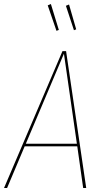

<svg xmlns="http://www.w3.org/2000/svg" viewBox="-26 -935 516 955"><path d="M266.6 -786.1 254.9 -781.7 211.4 -908.2 227.1 -915ZM353 -789.1 341.8 -784.7 301.8 -906.2 317.4 -912.6ZM387.7 0 358.4 -207H96.7L9.3 0H-5.9L284.7 -680.7H302.7L402.8 0ZM102.5 -220.2H356.4L292 -668Z"/></svg>

Font: Fira Sans Compressed Hair
Style: Italic
Weight: 100
Width: 3
Italic angle: -8°
Designer: Carrois Corporate & Edenspiekermann AG
Foundry: Carrois Corporate GbR & Edenspiekermann AG
Version: Version 4.203;PS 004.203;hotconv 1.0.88;makeotf.lib2.5.64775